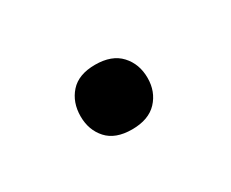

<svg xmlns="http://www.w3.org/2000/svg" viewBox="-37 -496 335 279"><g transform="rotate(-30 130.5 -357.0)"><path d="M71.8 -356Q71.8 -379.4 85.7 -395Q99.6 -410.6 127.4 -410.6Q155.3 -410.6 169.7 -395Q184.1 -379.4 184.1 -356Q184.1 -333 169.7 -317.6Q155.3 -302.2 127.4 -302.2Q99.6 -302.2 85.7 -317.6Q71.8 -333 71.8 -356Z"/></g></svg>

Font: Roboto-ThirdPerson-AD3FC
Style: ThirdPerson-AD3FC
Weight: 400
Designer: Google
Version: Version 2.137; 2017